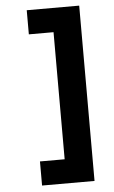

<svg xmlns="http://www.w3.org/2000/svg" viewBox="-59 -781 563 945"><g transform="rotate(-5 223.0 -309.0)"><path d="M109.9 4.9H231.9V-623H109.9V-742.2H369.1V124H109.9Z"/></g></svg>

Font: Montserrat Semi Bold
Style: Regular
Weight: 600
Designer: Julieta Ulanovsky
Foundry: Julieta Ulanovsky
Version: Version 3.001;PS 003.001;hotconv 1.0.70;makeotf.lib2.5.58329